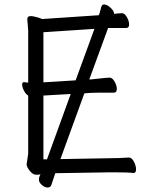

<svg xmlns="http://www.w3.org/2000/svg" viewBox="-20 -771 678 858"><path d="M250 -60 472 -64Q510 -64 555 -67H556Q569 -67 578.5 -48.5Q588 -30 588 -14Q588 2 577 2H576Q552 -1 489 -1H473L227 3L210 54Q206 67 193 67Q180 67 167 55.5Q154 44 154 33Q154 22 157 16L161 8Q152 10 142 10Q127 10 113 -7.5Q99 -25 99 -37L106 -84V-344Q95 -350 87 -366Q79 -382 79 -393Q79 -404 87 -404H89Q97 -402 106 -402V-634L102 -685Q102 -699 116 -699Q130 -699 149 -693Q168 -687 169 -686L422 -703Q428 -721 432 -738Q435 -751 444.5 -751Q454 -751 465 -744Q490 -725 490 -709Q514 -712 526 -712Q537 -712 547 -694.5Q557 -677 557 -661.5Q557 -646 544 -646H463L461 -640L379 -416H385Q408 -418 433.5 -421Q459 -424 470.5 -424Q482 -424 492 -406.5Q502 -389 502 -373Q502 -357 489 -357H426Q400 -357 386 -356L357 -354ZM402 -642 174 -627V-403L318 -412ZM190 -59 296 -351 174 -344V-59Z"/></svg>

Font: QiushuiShotai Bright
Style: Regular
Weight: 400
Designer: Christian Thalmann (Catharsis Fonts)
Version: Version 1.250;